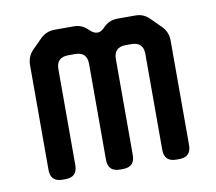

<svg xmlns="http://www.w3.org/2000/svg" viewBox="-61 -556 715 635"><g transform="rotate(-10 296.0 -238.5)"><path d="M110 8H100Q60 8 60 -32V-383Q60 -413 80 -433L112 -465Q132 -485 161 -485H224Q239 -485 250.5 -480Q262 -475 273 -464Q286 -451 299 -451Q310 -451 321 -462L323 -464Q334 -475 345.5 -480Q357 -485 372 -485H431Q446 -485 457.5 -480Q469 -475 480 -464L512 -432Q532 -412 532 -383V-32Q532 8 492 8H482Q442 8 442 -32V-354Q442 -394 402 -394H383Q343 -394 343 -354V-32Q343 8 303 8H293Q253 8 253 -32V-354Q253 -394 213 -394H190Q150 -394 150 -354V-32Q150 8 110 8Z"/></g></svg>

Font: ZCOOL QingKe HuangYou
Style: Regular
Weight: 400
Version: Version 1.000